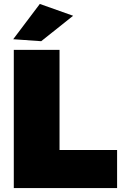

<svg xmlns="http://www.w3.org/2000/svg" viewBox="-20 -954 623 974"><path d="M50 -701H282V-193H574V0H50ZM182 -934 351 -874 189 -745 47 -755Z"/></svg>

Font: Argentum Sans Black
Style: Regular
Weight: 900
Designer: Julieta Ulanovsky (Modified by Cristiano Sobral)
Foundry: Julieta Ulanovsky
Version: Version 1.000; ttfautohint (v1.5.65-e2d9)